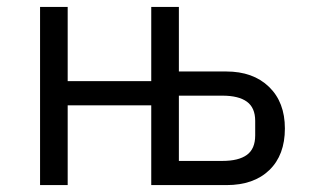

<svg xmlns="http://www.w3.org/2000/svg" viewBox="-20 -536 940 556"><path d="M176 -516V-301H418V-516H498V-329H635Q713 -329 759 -284.5Q805 -240 805 -164Q805 -87 760 -43.5Q715 0 636 0H418V-231H176V0H96V-516ZM719 -144V-186Q719 -224 695 -241.5Q671 -259 624 -259H498V-70H624Q671 -70 695 -87.5Q719 -105 719 -144Z"/></svg>

Font: iA Writer Duo V
Style: Regular
Weight: 400
Designer: Mike Abbink, Paul van der Laan, Pieter van Rosmalen, Oliver Reichenstein
Foundry: Information Architects Inc.
Version: Version 2.000